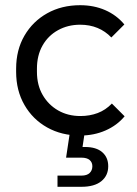

<svg xmlns="http://www.w3.org/2000/svg" viewBox="-20 -511 528 738"><path d="M288 10Q217 10 161.5 -21Q106 -52 74 -107.5Q42 -163 42 -235V-247Q42 -319 74 -374Q106 -429 161.5 -460Q217 -491 288 -491Q341 -491 384.5 -472Q428 -453 458 -417L408 -367Q385 -391 355 -403.5Q325 -416 288 -416Q241 -416 203 -395Q165 -374 143.5 -336Q122 -298 122 -247V-235Q122 -184 144 -146Q166 -108 203.5 -86.5Q241 -65 289 -65Q325 -65 355.5 -76.5Q386 -88 410 -113L459 -64Q430 -29 385.5 -9.5Q341 10 288 10ZM293 207H201V164H293Q314 164 324.5 154Q335 144 335 128Q335 113 324.5 104Q314 95 293 95H234L251 -18H308L295 69L259 54H307Q350 54 373 74Q396 94 396 128Q396 164 369.5 185.5Q343 207 293 207Z"/></svg>

Font: SUSE Thin
Style: Regular
Weight: 400
Version: Version 1.000